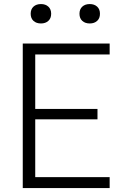

<svg xmlns="http://www.w3.org/2000/svg" viewBox="-20 -950 660 970"><path d="M95 0V-730H158V0ZM534 0H137.5V-55H534ZM472.5 -347H137.5V-399.5H472.5ZM137.5 -675V-730H534V-675ZM135 -880.5Q135 -903.5 149.2 -916.5Q163.5 -929.5 187 -929.5Q210 -929.5 224.2 -916.5Q238.5 -903.5 238.5 -880.5Q238.5 -857.5 224.2 -844.5Q210 -831.5 187 -831.5Q163.5 -831.5 149.2 -844.5Q135 -857.5 135 -880.5ZM381.5 -880.5Q381.5 -903.5 395.8 -916.5Q410 -929.5 433.5 -929.5Q456.5 -929.5 470.8 -916.5Q485 -903.5 485 -880.5Q485 -857.5 470.8 -844.5Q456.5 -831.5 433.5 -831.5Q410 -831.5 395.8 -844.5Q381.5 -857.5 381.5 -880.5Z"/></svg>

Font: Monaspace Neon Var ExtraLight
Style: Regular
Weight: 200
Designer: Riley Cran and the Lettermatic Team
Version: Version 1.200 (Monaspace Neon Var)